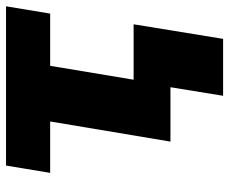

<svg xmlns="http://www.w3.org/2000/svg" viewBox="-82 -504 760 637"><g transform="rotate(-90 298.5 -185.0)"><path d="M44 -399.1 68.2 -545.5H596.6L572.4 -399.1H399.1L353 -122.2H536.9L488.6 174.7H299.7L328.1 0H147.7L214.5 -399.1Z"/></g></svg>

Font: Karasuma Gothic
Style: Italic
Weight: 900
Italic angle: -9.39999°
Designer: Rasmus Andersson / Ryoko Nishizuka
Foundry: Genbu
Version: Version 1.00